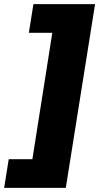

<svg xmlns="http://www.w3.org/2000/svg" viewBox="-71 -725 508 925"><path d="M-51 180 -29 42H85L181 -567H68L90 -705H387L246 180Z"/></svg>

Font: Nunito Sans 8pt Black
Style: Italic
Weight: 900
Italic angle: -9°
Version: Version 3.101;gftools[0.9.27]